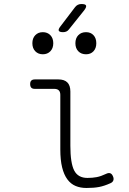

<svg xmlns="http://www.w3.org/2000/svg" viewBox="-20 -925 640 955"><path d="M330 -200Q330 -114 349 -77Q368 -40 415 -40Q440 -40 461 -44Q482 -48 507 -60Q519 -66 527.5 -63.5Q536 -61 541 -50Q547 -38 544 -28.5Q541 -19 530 -14Q499 0 473 5Q447 10 410 10Q380 10 356 0Q332 -10 315 -33Q298 -56 289 -92.5Q280 -129 280 -182V-453Q280 -468 272.5 -475.5Q265 -483 250 -483H153Q141 -483 135.5 -489Q130 -495 130 -507Q130 -519 136 -524.5Q142 -530 154 -530H270Q300 -530 315 -515Q330 -500 330 -470ZM294 -765Q276 -765 272.5 -772Q269 -779 280 -793L353 -889Q359 -897 367 -901Q375 -905 385 -905Q405 -905 408 -897.5Q411 -890 399 -874L323 -779Q318 -772 310.5 -768.5Q303 -765 294 -765ZM408 -655Q384 -655 369.5 -670Q355 -685 355 -710Q355 -735 369.5 -750Q384 -765 408 -765Q431 -765 445 -750Q459 -735 459 -710Q459 -685 445 -670Q431 -655 408 -655ZM193 -655Q170 -655 155.5 -670Q141 -685 141 -710Q141 -735 155.5 -750Q170 -765 193 -765Q216 -765 230.5 -750Q245 -735 245 -710Q245 -685 230.5 -670Q216 -655 193 -655Z"/></svg>

Font: Maple Mono NL Thin
Style: Regular
Weight: 250
Monospace: yes
Designer: subframe7536
Version: Version 7.000